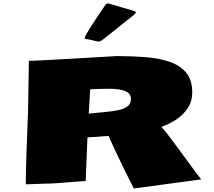

<svg xmlns="http://www.w3.org/2000/svg" viewBox="-20 -1025 1211 1087"><path d="M737.8 42Q731 29.3 716.8 1Q702.6 -27.3 684.8 -63.5Q667 -99.6 649.2 -137Q631.3 -174.3 616.9 -205.8Q602.5 -237.3 594.7 -255.4L475.1 -247.1L465.3 -4.4Q465.3 -0.5 461.9 0Q431.6 1.5 389.4 5.1Q347.2 8.8 306.6 11.7Q266.1 14.6 240.2 14.6L126 18.6Q126 -47.9 129.2 -137.7Q132.3 -227.5 135.7 -315.4L138.7 -396L143.6 -680.7Q145.5 -680.7 155.8 -680.9Q166 -681.2 193.8 -682.4Q221.7 -683.6 275.9 -686.5Q330.1 -689.5 418.9 -694.6Q507.8 -699.7 641.1 -707.5Q725.1 -707.5 802 -701.7Q878.9 -695.8 939 -675.5Q999 -655.3 1033.7 -614Q1068.4 -572.8 1068.4 -501.5Q1068.4 -451.7 1043.2 -413.3Q1018.1 -375 978.3 -348.6Q938.5 -322.3 894 -307.1Q910.6 -288.6 933.8 -258.3Q957 -228 983.2 -192.4Q1009.3 -156.7 1035.2 -121.6Q1061 -86.4 1083 -56.6Q1105 -26.9 1119.1 -9.3ZM482.4 -381.8Q531.2 -387.2 574.5 -390.9Q617.7 -394.5 650.6 -401.6Q683.6 -408.7 702.4 -423.3Q721.2 -438 721.2 -465.8Q721.2 -491.2 700.4 -503.2Q679.7 -515.1 652.1 -518.8Q624.5 -522.5 603 -522.5Q567.4 -522.5 543 -521.5Q518.6 -520.5 490.7 -519.5ZM522.5 -792.5Q506.8 -796.9 491.5 -799.8Q476.1 -802.7 465.8 -804.7Q463.4 -804.7 460 -807.1Q457 -810.1 469 -831.5Q481 -853 500 -882.8Q519 -912.6 538.6 -941.2Q558.1 -969.7 569.8 -987.3Q572.3 -991.7 574.7 -994.9Q577.1 -998 578.6 -1000.5Q587.4 -1008.3 600.1 -1003.9Q640.6 -992.2 670.9 -982.9Q701.2 -973.6 730.5 -965.8Q749 -960.9 749.3 -955.6Q749.5 -950.2 737.8 -940.4L567.4 -804.7Q557.1 -796.4 548.3 -792Q539.6 -787.6 522.5 -792.5Z"/></svg>

Font: Seymour One
Style: Regular
Weight: 400
Designer: Vernon Adams
Foundry: Vernon Adams
Version: Version 1.100; ttfautohint (v1.8.4.7-5d5b);gftools[0.9.33]